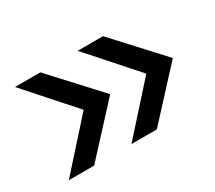

<svg xmlns="http://www.w3.org/2000/svg" viewBox="-89 -696 858 767"><g transform="rotate(-30 339.5 -313.0)"><path d="M327 -528H444L642 -313L444 -98H327L519 -312ZM38 -528H155L353 -313L155 -98H38L230 -312Z"/></g></svg>

Font: Lopes Sans SemiBold
Style: Regular
Weight: 600
Designer: Gabriel Lam, Diego Maldonado
Foundry: TypeRant, Foresti Design
Version: Version 4.000